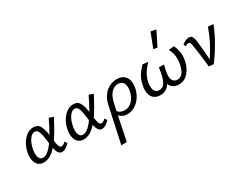

<svg xmlns="http://www.w3.org/2000/svg" viewBox="-94 -1355 2921 2287"><g transform="rotate(-30 1366.5 -211.0)"><path d="M495 -87 517 -55Q496 -30 467.5 -12Q439 6 412 6Q381 6 363.5 -20Q346 -46 337 -92Q250 6 162 6Q105 6 74.5 -32Q44 -70 44 -134Q44 -167 51 -201Q64 -264 95.5 -314.5Q127 -365 169.5 -393Q212 -421 257 -421Q317 -421 343 -374.5Q369 -328 380 -245Q423 -319 475 -427L535 -406Q490 -322 457 -265Q424 -208 391 -160Q397 -108 407.5 -81.5Q418 -55 440 -55Q463 -55 495 -87ZM326 -162 322 -200Q312 -283 296 -325Q280 -367 245 -367Q207 -367 173 -319Q139 -271 125 -197Q119 -167 119 -140Q119 -97 134.5 -72.5Q150 -48 182 -48Q245 -48 326 -162Z M1044 -87 1066 -55Q1045 -30 1016.5 -12Q988 6 961 6Q930 6 912.5 -20Q895 -46 886 -92Q799 6 711 6Q654 6 623.5 -32Q593 -70 593 -134Q593 -167 600 -201Q613 -264 644.5 -314.5Q676 -365 718.5 -393Q761 -421 806 -421Q866 -421 892 -374.5Q918 -328 929 -245Q972 -319 1024 -427L1084 -406Q1039 -322 1006 -265Q973 -208 940 -160Q946 -108 956.5 -81.5Q967 -55 989 -55Q1012 -55 1044 -87ZM875 -162 871 -200Q861 -283 845 -325Q829 -367 794 -367Q756 -367 722 -319Q688 -271 674 -197Q668 -167 668 -140Q668 -97 683.5 -72.5Q699 -48 731 -48Q794 -48 875 -162Z M1550 -274Q1550 -247 1544 -217Q1531 -153 1496.5 -102.5Q1462 -52 1413.5 -23Q1365 6 1312 6Q1277 6 1248.5 -7Q1220 -20 1203 -41Q1182 56 1154 200Q1149 223 1145 245Q1141 267 1136 289H1060L1165 -199Q1187 -304 1253 -362.5Q1319 -421 1405 -421Q1474 -421 1512 -381.5Q1550 -342 1550 -274ZM1475 -266Q1475 -313 1452.5 -338.5Q1430 -364 1388 -364Q1336 -364 1296 -321.5Q1256 -279 1238 -200L1222 -128Q1212 -85 1214 -92Q1229 -72 1254 -61.5Q1279 -51 1306 -51Q1366 -51 1410.5 -97Q1455 -143 1470 -218Q1475 -246 1475 -266Z M2227 -275Q2227 -236 2219 -200Q2200 -111 2148 -52.5Q2096 6 2019 6Q1973 6 1942 -14.5Q1911 -35 1898 -71Q1873 -31 1840 -12.5Q1807 6 1764 6Q1700 6 1665.5 -32Q1631 -70 1631 -138Q1631 -175 1641 -215Q1653 -273 1683 -322.5Q1713 -372 1762 -420L1836 -410Q1739 -318 1715 -211Q1708 -180 1708 -150Q1708 -105 1726.5 -79Q1745 -53 1781 -53Q1837 -53 1863.5 -105Q1890 -157 1901 -227L1912 -291H1981L1966 -224Q1956 -180 1956 -147Q1956 -98 1977 -75.5Q1998 -53 2032 -53Q2118 -53 2146 -194Q2154 -236 2154 -269Q2154 -347 2117 -411L2192 -420Q2227 -348 2227 -275ZM1962 -512 2039 -711 2112 -697 2015 -503Z M2733 -412Q2643 -190 2496 3L2432 -3Q2425 -77 2414 -164Q2403 -251 2394 -304Q2387 -342 2380.5 -353.5Q2374 -365 2358 -365Q2336 -365 2317 -349L2299 -376Q2322 -397 2346.5 -409Q2371 -421 2394 -421Q2430 -421 2443 -396Q2456 -371 2463 -314Q2476 -204 2483 -70Q2597 -237 2660 -419Z"/></g></svg>

Font: Ysabeau Medium
Style: Italic
Weight: 500
Italic angle: -12°
Designer: Christian Thalmann (Catharsis Fonts)
Version: Version 0.003